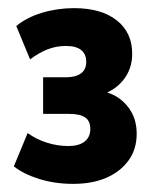

<svg xmlns="http://www.w3.org/2000/svg" viewBox="-20 -729 382 472"><path d="M160 -277Q115 -277 76.5 -289Q38 -301 14 -320L48 -402Q68 -387 94.5 -378.5Q121 -370 148 -370Q174 -370 188 -381Q202 -392 202 -412Q202 -432 189 -440.5Q176 -449 151 -449H86V-539H142Q166 -539 179 -548.5Q192 -558 192 -577Q192 -596 179.5 -606Q167 -616 142 -616Q118 -616 96.5 -607.5Q75 -599 54 -583L20 -665Q45 -686 83 -697.5Q121 -709 162 -709Q229 -709 267 -679Q305 -649 305 -597Q305 -559 282.5 -531.5Q260 -504 224 -495V-506Q252 -502 272.5 -487.5Q293 -473 304.5 -451Q316 -429 316 -400Q316 -362 296 -334.5Q276 -307 241.5 -292Q207 -277 160 -277Z"/></svg>

Font: Nunito Sans 12pt ExtraLight
Style: Weight 830 Width 84 Optical size 12.0 YTLC 445
Weight: 830
Width: 4
Designer: Vernon Adams
Foundry: Vernon Adams
Version: Version 3.101;gftools[0.9.27]